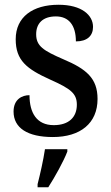

<svg xmlns="http://www.w3.org/2000/svg" viewBox="-20 -566 467 807"><path d="M202 10C318 10 390 -48 390 -150C390 -237 343 -276 246 -317C163 -353 132 -372 132 -422C132 -467 159 -497 215 -497C269 -497 299 -460 299 -392C346 -392 371 -415 371 -453C371 -502 324 -546 226 -546C118 -546 46 -495 46 -401C46 -312 92 -276 192 -231C277 -193 303 -173 303 -126C303 -74 270 -40 206 -40C134 -40 104 -92 104 -166C73 -166 37 -149 37 -97C37 -28 96 10 202 10ZM138 208V221H183C210 179 247 113 263 71V61H169C162 108 149 165 138 208Z"/></svg>

Font: Noto Serif Ethiopic SemiCondensed Medium
Style: Regular
Weight: 500
Width: 4
Designer: Monotype Design Team
Foundry: Monotype Imaging Inc.
Version: Version 2.102